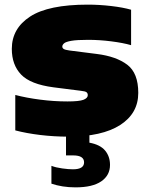

<svg xmlns="http://www.w3.org/2000/svg" viewBox="-20 -579 644 829"><path d="M275 11Q213.5 11 153.5 3.8Q93.5 -3.5 46 -16V-169Q93.5 -156.5 153 -148.8Q212.5 -141 271 -141Q322 -141 340.5 -148.2Q359 -155.5 359 -168Q359 -176.5 353.5 -180.8Q348 -185 329 -187L211 -202Q111.5 -215 71.2 -257Q31 -299 31 -368Q31 -456 110 -507.5Q189 -559 359 -559Q408.5 -559 460 -553Q511.5 -547 546 -537V-384Q511.5 -394 460.2 -400.5Q409 -407 361 -407Q312 -407 288 -402.8Q264 -398.5 256.5 -391.8Q249 -385 249 -378Q249 -371.5 255.2 -367.5Q261.5 -363.5 280 -361L398 -346Q482 -335.5 529.5 -299.5Q577 -263.5 577 -178Q577 -89.5 498.8 -39.2Q420.5 11 275 11ZM306 230Q277 230 250.5 225.8Q224 221.5 202 214V137Q221.5 144.5 248.5 148.2Q275.5 152 295 152Q343 152 343 122Q343 92 296 92H265V-10H366V37Q412.5 45.5 433.8 71Q455 96.5 455 133Q455 178 417.2 204Q379.5 230 306 230Z"/></svg>

Font: Encode Sans Expanded Black
Style: Regular
Weight: 900
Width: 7
Designer: Multiple Designers
Foundry: Impallari Type
Version: Version 3.000; ttfautohint (v1.8.3) -l 8 -r 50 -G 200 -x 14 